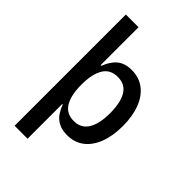

<svg xmlns="http://www.w3.org/2000/svg" viewBox="-259 -802 1080 1080"><g transform="rotate(45 281.0 -262.5)"><path d="M76 180V-705H177V-404H183Q202 -455 234.5 -481.5Q267 -508 320 -508Q380 -508 422 -475.5Q464 -443 486 -385Q508 -327 508 -249Q508 -170 485.5 -112Q463 -54 421.5 -22.5Q380 9 321 9Q270 9 236.5 -16Q203 -41 183 -96H179V180ZM292 -74Q350 -74 378 -120Q406 -166 406 -250Q406 -334 378.5 -379.5Q351 -425 292 -425Q233 -425 205.5 -379Q178 -333 178 -250Q178 -166 205.5 -120Q233 -74 292 -74Z"/></g></svg>

Font: Nunito Sans 7pt Condensed SemiBold
Style: Regular
Weight: 600
Width: 3
Designer: Vernon Adams
Foundry: Vernon Adams
Version: Version 3.101;gftools[0.9.27]